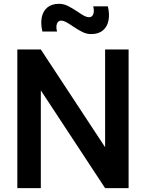

<svg xmlns="http://www.w3.org/2000/svg" viewBox="-20 -977 758 997"><path d="M453.3 -800Q430.2 -800 408.7 -810.5Q387.1 -821 357.2 -841.1Q335.6 -855.8 322.3 -862.8Q309 -869.7 297.3 -869.7Q286.8 -869.7 280.5 -862.1Q274.2 -854.5 273 -841.6Q271.8 -828.7 276.2 -813.3H200.2Q190.4 -853.8 196.8 -886.5Q203.1 -919.2 225.9 -938.2Q248.8 -957.2 286.7 -957.2Q309.8 -957.2 331.4 -946.7Q353 -936.2 383.1 -916.1Q404.7 -901.3 417.9 -894.4Q431.2 -887.5 442.8 -887.5Q458.3 -887.5 464.4 -903.7Q470.4 -919.9 464 -944.2H540Q549.8 -903.8 543.4 -871Q537.1 -838.1 514.2 -819Q491.4 -800 453.3 -800ZM70 0V-720H192L525.8 -212.5V-720H647.8V0H525.8L192 -507.7V0Z"/></svg>

Font: Manrope
Style: Regular
Weight: 400
Designer: Mikhail Sharanda
Foundry: Mikhail Sharanda
Version: Version 4.503